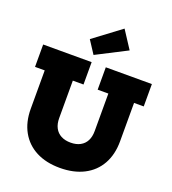

<svg xmlns="http://www.w3.org/2000/svg" viewBox="-184 -1203 1211 1351"><g transform="rotate(20 421.0 -527.5)"><path d="M483 -765H828V-597.5H755.5V-310.5Q755.5 -211 715 -138.8Q674.5 -66.5 599 -27.8Q523.5 11 420 11Q317 11 242.2 -27.8Q167.5 -66.5 127 -138.8Q86.5 -211 86.5 -310.5V-597.5H14V-765H377V-597.5H297V-317Q297 -274 313 -243.8Q329 -213.5 359 -197.8Q389 -182 430.5 -182Q472.5 -182 502.2 -198Q532 -214 547.5 -244Q563 -274 563 -317V-597.5H483ZM514 -1066 600 -934 372 -817 309.5 -913Z"/></g></svg>

Font: Hepta Slab ExtraLight ExtraBold
Style: Regular
Weight: 800
Version: Version 1.102